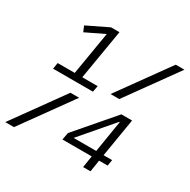

<svg xmlns="http://www.w3.org/2000/svg" viewBox="-175 -845 981 993"><g transform="rotate(30 315.5 -349.0)"><path d="M64 -400H166L209 -657L99 -604L85 -637L211 -698H261L211 -400H303L296 -363H58ZM597 -698H649L433 -398H381ZM198 -300H250L34 0H-18ZM458 -70H283L291 -113L482 -335H546L508 -106H559L553 -70H502L491 0H447ZM464 -106 495 -296H492L329 -106Z"/></g></svg>

Font: IBM Plex Mono Light
Style: Italic
Weight: 300
Italic angle: -9°
Monospace: yes
Designer: Mike Abbink, Paul van der Laan, Pieter van Rosmalen
Foundry: Bold Monday
Version: Version 2.3